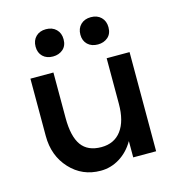

<svg xmlns="http://www.w3.org/2000/svg" viewBox="-90 -633 669 728"><g transform="rotate(-15 244.5 -269.0)"><path d="M154.8 -448.2Q129.9 -448.2 115 -462.6Q100.1 -477.1 100.1 -501Q100.1 -525.4 115 -540.3Q129.9 -555.2 154.8 -555.2Q179.7 -555.2 194.8 -540.3Q210 -525.4 210 -501Q210 -475.6 194.1 -461.9Q178.2 -448.2 154.8 -448.2ZM331.1 -448.2Q306.2 -448.2 291 -462.6Q275.9 -477.1 275.9 -501Q275.9 -525.4 291 -540.3Q306.2 -555.2 331.1 -555.2Q356 -555.2 371.1 -540.3Q386.2 -525.4 386.2 -501Q386.2 -475.6 370.4 -461.9Q354.5 -448.2 331.1 -448.2ZM349.1 -389.2H439V0H349.1V-64Q326.7 -25.4 292.2 -4.2Q257.8 17.1 217.8 17.1Q145.5 17.1 97.7 -34.7Q49.8 -86.4 49.8 -164.1V-389.2H140.1V-210.9Q140.1 -138.2 165 -103.5Q189.9 -68.8 243.2 -68.8Q293.9 -68.8 321.5 -105.7Q349.1 -142.6 349.1 -210.9Z"/></g></svg>

Font: Neutral Grotesk
Style: Regular
Weight: 400
Designer: Nawras Khrais
Foundry: Nawras Khrais
Version: Version 1.000;PS 001.000;hotconv 1.0.88;makeotf.lib2.5.64775